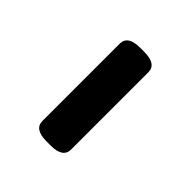

<svg xmlns="http://www.w3.org/2000/svg" viewBox="-6 -431 332 332"><g transform="rotate(-45 160.0 -265.0)"><path d="M253 -300Q273 -300 273 -270V-260Q273 -230 253 -230H64Q44 -230 44 -260V-270Q44 -300 64 -300Z"/></g></svg>

Font: Asap VF Beta
Style: Regular
Weight: 400
Designer: Pablo Cosgaya
Foundry: Pablo Cosgaya
Version: Version 1.007